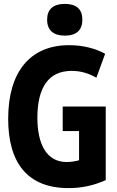

<svg xmlns="http://www.w3.org/2000/svg" viewBox="-20 -956 603 986"><path d="M313 -773C374 -773 403 -803 403 -855C403 -908 373 -936 313 -936C253 -936 222 -908 222 -855C222 -800 255 -773 313 -773ZM332 10C397 10 458 -2 523 -31V-409H302V-283H386V-133C365 -127 343 -124 322 -124C218 -124 172 -218 172 -351C172 -509 231 -592 348 -592C394 -592 434 -580 475 -557L520 -680C471 -706 410 -724 335 -724C133 -724 22 -585 22 -346C22 -121 120 10 332 10Z"/></svg>

Font: Noto Sans Mono SemiCondensed ExtraBold
Style: Regular
Weight: 800
Width: 4
Designer: Monotype Design Team
Foundry: Monotype Imaging Inc.
Version: Version 2.014